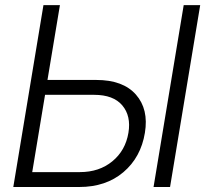

<svg xmlns="http://www.w3.org/2000/svg" viewBox="-20 -748 821 768"><path d="M169.9 -428.2H364.7Q472.2 -428.2 523.7 -369.6Q575.2 -311 559.6 -216.8Q543.5 -118.7 473.6 -59.3Q403.8 0 296.9 0H33.2L153.8 -727.5H219.7ZM160.2 -368.7 108.9 -59.6H299.8Q377 -59.6 429.4 -102.8Q481.9 -146 493.7 -216.8Q504.9 -284.2 469.2 -326.4Q433.6 -368.7 356.4 -368.7ZM780.8 -727.5 660.2 0H594.2L714.8 -727.5Z"/></svg>

Font: Inter Display Light
Style: Italic
Weight: 300
Italic angle: -9.39999°
Designer: Rasmus Andersson
Foundry: rsms
Version: Version 4.000;git-a52131595